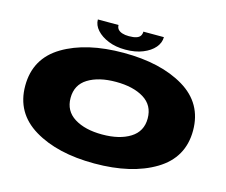

<svg xmlns="http://www.w3.org/2000/svg" viewBox="-114 -992 1359 1157"><g transform="rotate(15 565.0 -414.0)"><path d="M563 8Q795 8 941 -80Q1087 -168 1087 -337Q1087 -507 941 -594.5Q795 -682 563 -682Q331 -682 185.5 -595Q40 -508 40 -337Q40 -168 186 -80Q332 8 563 8ZM563 -173Q456 -173 389.5 -214.5Q323 -256 323 -337Q323 -419 389.5 -460Q456 -501 563 -501Q671 -501 737.5 -460Q804 -419 804 -337Q804 -256 737.5 -214.5Q671 -173 563 -173ZM565.5 -703Q628 -703 674.2 -721.8Q720.5 -740.5 746 -770.5Q771.5 -800.5 771.5 -836H643.5Q643.5 -820.5 636 -809.2Q628.5 -798 611.2 -792.5Q594 -787 565.5 -787Q541 -787 523.8 -792.8Q506.5 -798.5 497.5 -809.2Q488.5 -820 488.5 -836H359.5Q359.5 -800.5 386.5 -770.5Q413.5 -740.5 459.5 -721.8Q505.5 -703 565.5 -703Z"/></g></svg>

Font: Anybody ExtraExpanded Black
Style: Regular
Weight: 900
Width: 8
Version: Version 1.113;gftools[0.9.25]